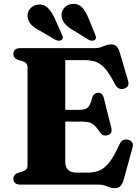

<svg xmlns="http://www.w3.org/2000/svg" viewBox="-20 -947 717 985"><path d="M241.3 -383.5H386.8Q417.7 -383.5 430.6 -395.6Q443.5 -407.7 452 -442.4Q456 -457.2 463.9 -463.9Q471.9 -470.7 482.9 -471Q506 -471.6 512.3 -445.3L550.7 -292.6Q554.6 -276.7 550.5 -267.4Q546.4 -258.1 533.8 -253.9Q521.7 -249.8 511.1 -253.1Q500.6 -256.3 493.3 -267.3Q478.5 -290.4 466.1 -302.4Q453.7 -314.4 438.4 -318.9Q423.2 -323.3 399.1 -323.3H241.3ZM48.6 -671.2Q48.6 -684.8 57.6 -692.4Q66.6 -700 85.5 -700H463.4Q484 -700 497.4 -704.8Q510.8 -709.6 522.6 -714.4Q534.5 -719.1 550 -719.1Q569 -719.1 578.8 -708.4Q588.6 -697.7 595.7 -673.6L636.9 -533.4Q641.6 -518 636.8 -507.7Q632 -497.4 618.6 -492.8Q603.2 -487.5 590.9 -493.2Q578.6 -498.8 570.9 -513.7Q550.8 -552.7 533.3 -577.3Q515.8 -601.8 497.9 -615.2Q480.1 -628.5 459.9 -633.6Q439.7 -638.6 413.8 -638.6H314.8V-116.9Q314.8 -89.1 329.5 -75.2Q344.3 -61.4 372.9 -61.4H428.7Q464.5 -61.4 491.2 -72.7Q518 -84.1 542.2 -116Q566.5 -147.9 594.4 -209.2Q600.8 -223 611.5 -228Q622.3 -233 635.8 -230.6Q650.9 -227.8 657.7 -216.9Q664.5 -206 659.8 -189.4L615.3 -27.5Q608.6 -4.2 598.4 7Q588.3 18.2 567.6 18.2Q553.9 18.2 542.4 13.7Q530.9 9.1 517.2 4.6Q503.6 0 483.3 0H85.5Q66.6 0 57.6 -7.8Q48.6 -15.7 48.6 -28.8Q48.6 -51.9 72.3 -60.3L95.9 -67Q108.6 -71.3 114.9 -78.7Q121.2 -86.1 121.2 -98V-602Q121.2 -613.9 114.9 -621.3Q108.6 -628.7 95.9 -633L72.3 -639.7Q48.6 -648.1 48.6 -671.2ZM258.1 -858.2 296.8 -771.8Q300.8 -763.5 302.1 -756.4Q303.4 -749.4 297.3 -743.4Q291.8 -738.2 282.9 -738.2Q274.1 -738.2 265.4 -742.3L186.4 -788.3Q157.6 -802.8 141.5 -819.2Q125.4 -835.5 121.8 -859.3Q118.6 -882.5 133.3 -901.1Q148 -919.8 174.1 -923.3Q203.6 -926.9 223.1 -908.7Q242.6 -890.5 258.1 -858.2ZM432.1 -858.2 467.9 -771Q471.6 -762.3 472.2 -755.2Q472.9 -748.2 466.8 -742.6Q461 -737.8 451.7 -738.2Q442.5 -738.6 434.7 -743.1L357.1 -791.1Q329.1 -806.8 313.8 -824.1Q298.5 -841.5 295.8 -865.7Q294.2 -888.5 309.6 -906.7Q325.1 -925 351.7 -926.9Q381.2 -929.3 399.9 -910.3Q418.6 -891.3 432.1 -858.2Z"/></svg>

Font: Fraunces
Style: Regular
Weight: 900
Version: Version 1.000;[b76b70a41]